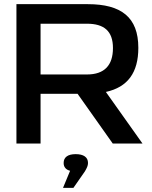

<svg xmlns="http://www.w3.org/2000/svg" viewBox="-20 -690 729 923"><path d="M402 -670H59V0H175V-239H353L522 0H665L489 -248C594 -271 645 -341 645 -460C645 -607 563 -670 402 -670ZM175 -332V-576H398C480 -576 523 -541 523 -459C523 -376 482 -332 398 -332ZM283 213H333L388 134C398 117 403 106 403 94V93C403 66 382 51 344 51C306 51 286 66 286 93V94C286 113 297 126 317 131Z"/></svg>

Font: LT Wave Medium
Style: Regular
Weight: 500
Designer: Daniel Lyons
Version: Version 2.5 (Glyphs App)